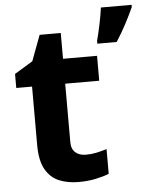

<svg xmlns="http://www.w3.org/2000/svg" viewBox="-54 -805 678 860"><g transform="rotate(-5 285.0 -375.0)"><path d="M308 -109Q333 -109 356 -114Q379 -119 402 -126V-15Q378 -5 342.5 2.5Q307 10 265 10Q216 10 177.5 -6Q139 -22 116.5 -61.5Q94 -101 94 -171V-434H23V-497L105 -547L148 -662H243V-546H396V-434H243V-171Q243 -140 261 -124.5Q279 -109 308 -109ZM570 -750Q555 -717 535 -678.5Q515 -640 489 -600H402V-613Q410 -642 419 -685Q428 -728 432 -760H570Z"/></g></svg>

Font: Noto Sans Medefaidrin
Style: Bold
Weight: 700
Designer: Dalton Maag Ltd
Foundry: Dalton Maag Ltd
Version: Version 1.002; ttfautohint (v1.8.4.7-5d5b)